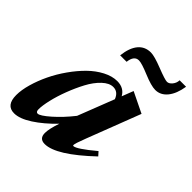

<svg xmlns="http://www.w3.org/2000/svg" viewBox="-217 -781 914 914"><g transform="rotate(45 240.0 -323.5)"><path d="M418.5 -543.5Q391.1 -543.5 337.4 -565.9Q283.7 -588.4 264.6 -588.4Q232.9 -588.4 227.5 -542H184.1Q190.4 -597.7 214.4 -626.5Q238.3 -655.3 278.3 -655.3Q302.2 -655.3 359.4 -632.8Q416.5 -610.4 430.7 -610.4Q443.8 -610.4 455.8 -625Q467.8 -639.6 468.3 -658.2H511.7Q503.4 -604.5 478.8 -574Q454.1 -543.5 418.5 -543.5ZM22 10.3Q-32.2 10.3 -32.2 -58.6Q-32.2 -92.8 -20 -135.5Q-7.8 -178.2 12.7 -220.9Q33.2 -263.7 62 -304.4Q90.8 -345.2 122.6 -376.5Q154.3 -407.7 190.9 -426.8Q227.5 -445.8 261.2 -445.8Q307.1 -445.8 327.1 -409.2L349.6 -467.3L453.1 -417L349.1 -146.5Q328.6 -93.8 328.6 -83Q328.6 -79.1 332 -79.1Q352.5 -79.1 433.6 -147L450.7 -127.9Q304.7 10.7 228.5 10.7Q191.9 10.7 191.9 -27.3Q191.9 -55.2 209.5 -106.9Q158.7 -54.2 108.9 -22Q59.1 10.3 22 10.3ZM90.8 -85.9Q90.8 -67.9 102.5 -67.9Q117.7 -67.9 160.2 -105.2Q202.6 -142.6 242.7 -193.4L314 -376.5Q300.3 -412.6 267.6 -412.6Q241.2 -412.6 213.6 -386.5Q186 -360.4 164.8 -320.6Q143.6 -280.8 126.5 -235.8Q109.4 -190.9 100.1 -150.6Q90.8 -110.4 90.8 -85.9Z"/></g></svg>

Font: Elstob Grade
Style: Italic
Weight: 400
Italic angle: -20°
Designer: Peter S. Baker
Version: Version 1.015